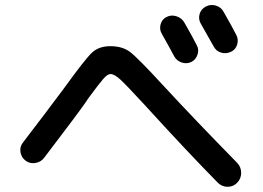

<svg xmlns="http://www.w3.org/2000/svg" viewBox="-20 -798 1040 760"><path d="M638.7 -730.5Q657.2 -740.2 677.7 -733.9Q698.2 -727.5 709 -710Q743.2 -650.4 758.8 -619.1Q768.6 -601.6 761.7 -581.5Q754.9 -561.5 737.3 -552.7Q718.8 -543.9 698.7 -550.8Q678.7 -557.6 668.9 -576.2Q668 -578.1 648.9 -613.3Q629.9 -648.4 620.1 -665Q610.4 -681.6 615.7 -701.7Q621.1 -721.7 638.7 -730.5ZM865.2 -751Q899.4 -691.4 915 -660.2Q924.8 -642.6 918.9 -622.1Q913.1 -601.6 894 -592.8Q875 -584 855 -589.8Q835 -595.7 825.2 -615.2L774.4 -705.1Q764.6 -722.7 770 -742.2Q775.4 -761.7 794.4 -772Q813.5 -782.2 834.5 -775.9Q855.5 -769.5 865.2 -751ZM71.3 -234.4Q158.2 -347.7 232.4 -447.3Q316.4 -563.5 343.8 -589.4Q371.1 -615.2 417 -615.2Q463.9 -615.2 494.1 -592.8Q524.4 -570.3 624 -461.9Q755.9 -319.3 918.9 -153.3Q934.6 -136.7 934.6 -113.8Q934.6 -90.8 918.9 -74.7Q903.3 -58.6 880.9 -58.6Q858.4 -58.6 841.8 -75.2Q719.7 -199.2 549.8 -385.7Q479.5 -461.9 456.1 -483.4Q432.6 -504.9 417 -504.9Q405.3 -504.9 387.7 -484.4Q370.1 -463.9 329.1 -408.2Q321.3 -397.5 317.4 -390.6Q280.3 -337.9 154.3 -172.9Q141.6 -156.2 119.6 -152.8Q97.7 -149.4 81.1 -162.1Q64.5 -174.8 61 -196.3Q57.6 -217.8 71.3 -234.4Z"/></svg>

Font: Rounded-X Mgen+ 2m medium
Style: Regular
Weight: 500
Designer: [Source Han Sans]
Ryoko NISHIZUKA  (kana & ideographs); Paul D. Hunt (Latin, Greek & Cyrillic); Wenlong ZHANG  (bopomofo
Version: Version 1.059.20150602